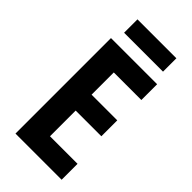

<svg xmlns="http://www.w3.org/2000/svg" viewBox="-271 -1000 1015 1015"><g transform="rotate(45 236.5 -492.5)"><path d="M421 -51H76V-765H421V-647H215V-481H407V-362H215V-170H421ZM396 -934V-834H105V-934Z"/></g></svg>

Font: Noto Sans Tamil UI Condensed
Style: Bold
Weight: 700
Width: 3
Designer: Jelle Bosma - Monotype Design Team
Foundry: Monotype Imaging Inc.
Version: Version 2.004; ttfautohint (v1.8.4.7-5d5b)